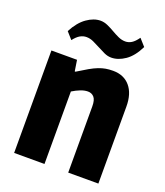

<svg xmlns="http://www.w3.org/2000/svg" viewBox="-140 -856 816 951"><g transform="rotate(20 268.0 -381.0)"><path d="M47 -540H182L191 -482H195Q227 -502 250.5 -515.5Q274 -529 293.5 -536.5Q313 -544 330.5 -547Q348 -550 369 -550Q426 -550 458.5 -512Q491 -474 491 -406V0H332V-349Q332 -383 319.5 -397Q307 -411 287 -411Q269 -411 248.5 -403Q228 -395 207 -382V0H47ZM90 -658Q118 -711 154.5 -736.5Q191 -762 226 -762Q245 -762 264 -753.5Q283 -745 301 -734.5Q319 -724 337.5 -715.5Q356 -707 375 -707Q392 -707 407.5 -716.5Q423 -726 440 -750L473 -713Q446 -658 409.5 -633Q373 -608 337 -608Q318 -608 299.5 -616.5Q281 -625 262.5 -635Q244 -645 225.5 -653.5Q207 -662 188 -662Q171 -662 155 -653Q139 -644 122 -622Z"/></g></svg>

Font: Encode Sans Compressed
Style: ExtraBold
Weight: 800
Designer: Pablo Impallari, Andres Torresi
Foundry: Pablo Impallari, Andres Torresi
Version: Version 1.000; ttfautohint (v1.00) -l 8 -r 50 -G 200 -x 14 -